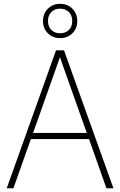

<svg xmlns="http://www.w3.org/2000/svg" viewBox="-20 -1010 644 1030"><path d="M16 0 280.5 -740H323.5L588.5 0H551L457.5 -264H145.5L52 0ZM157.5 -297H445.5L301.5 -703ZM302.5 -805.5Q263 -805.5 236.8 -831.5Q210.5 -857.5 210.5 -897.5Q210.5 -937 236.8 -963.2Q263 -989.5 302.5 -989.5Q342.5 -989.5 368.5 -963.2Q394.5 -937 394.5 -897.5Q394.5 -857.5 368.5 -831.5Q342.5 -805.5 302.5 -805.5ZM302.5 -831.5Q331 -831.5 349.2 -849Q367.5 -866.5 367.5 -897.5Q367.5 -928 349.2 -945.8Q331 -963.5 302.5 -963.5Q274 -963.5 255.8 -945.8Q237.5 -928 237.5 -897.5Q237.5 -866.5 255.8 -849Q274 -831.5 302.5 -831.5Z"/></svg>

Font: Encode Sans SemiCondensed SemiCondensed Thin
Style: Regular
Weight: 100
Width: 4
Designer: Multiple Designers
Foundry: Impallari Type
Version: Version 3.000; ttfautohint (v1.8.3) -l 8 -r 50 -G 200 -x 14 